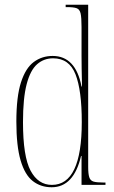

<svg xmlns="http://www.w3.org/2000/svg" viewBox="-20 -780 479 810"><path d="M198 10Q152 10 118.5 -16Q85 -42 67 -103Q49 -164 49 -267Q49 -372 68.5 -432.5Q88 -493 122.5 -518.5Q157 -544 202 -544Q299 -544 324 -415H326Q325 -461 324.5 -489.5Q324 -518 324 -544V-666Q324 -706 320 -723.5Q316 -741 303 -745.5Q290 -750 262 -750H257V-760H352V-76Q352 -47 356.5 -32.5Q361 -18 374.5 -14Q388 -10 415 -10H425V0H324V-122H322Q291 10 198 10ZM199 0Q325 0 325 -265Q325 -399 298.5 -466.5Q272 -534 204 -534Q165 -534 136.5 -509Q108 -484 92.5 -425Q77 -366 77 -265Q77 -120 109 -60Q141 0 199 0Z"/></svg>

Font: Noto Serif Display ExtraCondensed Thin
Style: Regular
Weight: 100
Width: 2
Designer: Monotype Design Team
Foundry: Monotype Imaging Inc.
Version: Version 2.009